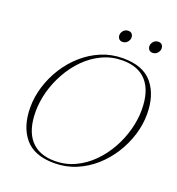

<svg xmlns="http://www.w3.org/2000/svg" viewBox="-157 -1018 1066 1155"><g transform="rotate(20 376.0 -440.5)"><path d="M744 -457.5Q744 -391 723.5 -324.2Q703 -257.5 665.2 -197.5Q627.5 -137.5 574.8 -90.8Q522 -44 457.2 -17Q392.5 10 318.5 10Q189.5 10 129.5 -63.2Q69.5 -136.5 69.5 -257.5Q69.5 -324 90 -390.8Q110.5 -457.5 148.2 -517.5Q186 -577.5 238.8 -624.2Q291.5 -671 356.2 -698Q421 -725 495 -725Q624 -725 684 -651.8Q744 -578.5 744 -457.5ZM108.5 -245Q108.5 -126 162 -64.8Q215.5 -3.5 316.5 -3.5Q386.5 -3.5 446.5 -31.8Q506.5 -60 554.2 -108Q602 -156 635.8 -216.5Q669.5 -277 687.2 -342.5Q705 -408 705 -470Q705 -589 651.8 -650.2Q598.5 -711.5 497 -711.5Q427 -711.5 367 -683.2Q307 -655 259.2 -607Q211.5 -559 177.8 -498.5Q144 -438 126.2 -372.8Q108.5 -307.5 108.5 -245ZM455 -816Q440.5 -816 432.5 -825.5Q424.5 -835 424.5 -847.5Q424.5 -864 436.5 -877.5Q448.5 -891 468 -891Q482.5 -891 490.5 -881.8Q498.5 -872.5 498.5 -859.5Q498.5 -843 486.5 -829.5Q474.5 -816 455 -816ZM647.5 -816Q633 -816 625 -825.5Q617 -835 617 -847.5Q617 -864 629 -877.5Q641 -891 660.5 -891Q675 -891 683 -881.8Q691 -872.5 691 -859.5Q691 -843 679 -829.5Q667 -816 647.5 -816Z"/></g></svg>

Font: Newsreader 72pt ExtraLight
Style: Italic
Weight: 275
Italic angle: -17°
Designer: Hugues Gentile
Foundry: Production Type
Version: Version 1.003; ttfautohint (v1.8.3)